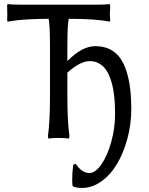

<svg xmlns="http://www.w3.org/2000/svg" viewBox="-20 -675 736 949"><path d="M219.2 -586.9V-582Q159.7 -582 109.1 -578.6Q58.6 -575.2 38.1 -571.3L17.1 -567.9L15.1 -580.1Q16.1 -586.9 16.1 -606.9Q16.1 -630.9 15.1 -645L17.1 -654.8Q41.5 -651.9 77.1 -651.9H462.9Q498.5 -651.9 522.9 -654.8L524.9 -638.2Q522.9 -613.8 522.9 -607.9Q522.9 -593.8 524.9 -580.1L522.9 -567.9Q454.1 -582 320.8 -582V-586.9Q313 -559.6 313 -444.8V-373Q384.8 -446.8 451.2 -446.8Q500 -446.8 535.2 -424.6Q570.3 -402.3 590.3 -360.1Q610.4 -317.9 619.6 -262.9Q628.9 -208 628.9 -136.2Q628.9 -61.5 609.9 9.5Q590.8 80.6 558.8 134.5Q526.9 188.5 481.4 221.2Q436 253.9 386.2 253.9Q353 253.9 338.9 245.1Q336.9 233.4 336.9 210.9Q336.9 179.7 341.8 139.2L355 134.8Q364.7 152.3 383.1 166.3Q401.4 180.2 421.9 180.2Q451.2 180.2 481 137.7Q510.7 95.2 529.8 26.6Q548.8 -42 548.8 -111.8Q548.8 -137.2 547.6 -160.4Q546.4 -183.6 543 -210.7Q539.6 -237.8 533.7 -260.3Q527.8 -282.7 518.3 -304.2Q508.8 -325.7 495.8 -340.3Q482.9 -355 464.6 -364Q446.3 -373 423.8 -373Q376.5 -373 313 -315.9V-200.2Q313 -76.2 323.2 -1L320.8 9.8Q302.7 6.8 270 6.8Q237.3 6.8 219.2 9.8L216.8 -1Q227.1 -72.3 227.1 -200.2V-444.8Q227.1 -559.6 219.2 -586.9Z"/></svg>

Font: Linear Smooth Low Contrast
Style: Regular
Weight: 500
Designer: Philipp H. Poll, Flanker
Foundry: Philipp H. Poll, reworked by Flanker
Version: Version 1.010 | FøM Fix